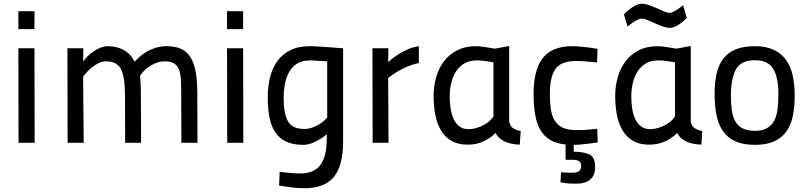

<svg xmlns="http://www.w3.org/2000/svg" viewBox="-20 -754 4271 1014"><path d="M77 -499H162L163 0H78ZM77 -695H162V-600H77Z M337 0 336 -499H420L419 -429Q428 -442 442 -456Q456 -470 473.5 -482Q491 -494 510.5 -502Q530 -510 551 -510Q596 -510 633 -490Q670 -470 691 -428Q702 -440 717.5 -454Q733 -468 754 -480.5Q775 -493 801.5 -501.5Q828 -510 861 -510Q907 -510 937.5 -495.5Q968 -481 987 -450Q1006 -419 1014 -372Q1022 -325 1022 -260L1023 0H938L937 -254Q937 -298 935.5 -331Q934 -364 925.5 -386Q917 -408 899.5 -419Q882 -430 850 -430Q827 -430 806 -422Q785 -414 768 -402.5Q751 -391 738.5 -378Q726 -365 720 -354Q720 -344 722 -321.5Q724 -299 724 -256L725 0H641L640 -254Q640 -344 619.5 -387Q599 -430 540 -430Q520 -430 501.5 -421Q483 -412 467 -399.5Q451 -387 438.5 -373Q426 -359 419 -349L422 0Z M1179 -499H1264L1265 0H1180ZM1179 -695H1264V-600H1179Z M1617 -435Q1577 -435 1550.5 -419Q1524 -403 1508 -375.5Q1492 -348 1485 -312Q1478 -276 1478 -236Q1478 -155 1500.5 -114Q1523 -73 1587 -73Q1609 -73 1628.5 -80Q1648 -87 1664 -96.5Q1680 -106 1691 -116Q1702 -126 1708 -132V-430Q1691 -431 1674 -432Q1660 -433 1644 -434Q1628 -435 1617 -435ZM1587 240Q1565 240 1542 238Q1519 236 1499 233Q1476 230 1454 226L1457 154Q1478 156 1498 158Q1515 160 1534 161Q1553 162 1567 162Q1606 162 1633 149Q1660 136 1676 111.5Q1692 87 1699 51.5Q1706 16 1706 -29V-45Q1704 -43 1692 -34Q1680 -25 1663 -15Q1646 -5 1624.5 3Q1603 11 1582 11Q1528 11 1491.5 -6Q1455 -23 1433.5 -55.5Q1412 -88 1403 -135Q1394 -182 1394 -242Q1394 -297 1406 -345.5Q1418 -394 1444 -430.5Q1470 -467 1512.5 -488.5Q1555 -510 1616 -510Q1636 -510 1666 -508Q1696 -506 1724 -504Q1757 -501 1792 -499V-8Q1792 120 1743.5 180Q1695 240 1587 240Z M1947 -499H2031L2030 -426Q2051 -446 2077 -463Q2099 -477 2128 -491Q2157 -505 2192 -510V-421Q2158 -414 2128.5 -401Q2099 -388 2077 -375Q2051 -359 2030 -342L2032 0H1948Z M2669 -113Q2674 -87 2690.5 -76.5Q2707 -66 2730 -62L2725 10Q2674 8 2642.5 -8Q2611 -24 2597 -52Q2578 -30 2539 -10Q2500 10 2450 10Q2399 10 2364.5 -10Q2330 -30 2309 -65Q2288 -100 2279 -147Q2270 -194 2270 -247Q2270 -300 2284 -348Q2298 -396 2326 -432Q2354 -468 2395.5 -489Q2437 -510 2491 -510Q2515 -510 2545 -505Q2575 -500 2593 -497L2669 -511ZM2453 -72Q2476 -72 2497.5 -78.5Q2519 -85 2537 -95Q2555 -105 2567.5 -117Q2580 -129 2586 -139V-425Q2572 -427 2546.5 -431Q2521 -435 2499 -435Q2461 -435 2434 -420Q2407 -405 2389.5 -378.5Q2372 -352 2363.5 -317.5Q2355 -283 2355 -244Q2355 -210 2360 -179Q2365 -148 2376.5 -124Q2388 -100 2407 -86Q2426 -72 2453 -72Z M3123 127Q3123 173 3097 194.5Q3071 216 3027 216Q3010 216 2994.5 215.5Q2979 215 2967 213Q2953 211 2940 209L2943 156Q2954 157 2965 157Q2974 158 2985 158Q2996 158 3006 158Q3027 158 3038 150Q3049 142 3049 122Q3049 104 3038 97Q3027 90 3006 90H2967V9Q2920 5 2887.5 -14Q2855 -33 2835 -66Q2815 -99 2806.5 -147Q2798 -195 2798 -258Q2798 -385 2846.5 -447.5Q2895 -510 3003 -510Q3025 -510 3048 -507.5Q3071 -505 3091 -503Q3114 -499 3136 -496L3133 -424Q3112 -426 3092 -428Q3075 -430 3056 -431Q3037 -432 3023 -432Q2944 -432 2914 -390.5Q2884 -349 2884 -258Q2884 -209 2890 -173Q2896 -137 2912 -113.5Q2928 -90 2954.5 -78.5Q2981 -67 3023 -67Q3037 -67 3056.5 -67.5Q3076 -68 3093 -70Q3113 -72 3134 -74L3137 -2Q3116 1 3094 4Q3075 6 3053 8.5Q3031 11 3010 11V47Q3067 48 3095 63Q3123 78 3123 127Z M3628 -113Q3633 -87 3649.5 -76.5Q3666 -66 3689 -62L3684 10Q3633 8 3601.5 -8Q3570 -24 3556 -52Q3537 -30 3498 -10Q3459 10 3409 10Q3358 10 3323.5 -10Q3289 -30 3268 -65Q3247 -100 3238 -147Q3229 -194 3229 -247Q3229 -300 3243 -348Q3257 -396 3285 -432Q3313 -468 3354.5 -489Q3396 -510 3450 -510Q3474 -510 3504 -505Q3534 -500 3552 -497L3628 -511ZM3412 -72Q3435 -72 3456.5 -78.5Q3478 -85 3496 -95Q3514 -105 3526.5 -117Q3539 -129 3545 -139V-425Q3531 -427 3505.5 -431Q3480 -435 3458 -435Q3420 -435 3393 -420Q3366 -405 3348.5 -378.5Q3331 -352 3322.5 -317.5Q3314 -283 3314 -244Q3314 -210 3319 -179Q3324 -148 3335.5 -124Q3347 -100 3366 -86Q3385 -72 3412 -72ZM3607 -660Q3593 -644 3578 -633Q3565 -623 3549 -615Q3533 -607 3517 -607Q3500 -607 3479 -614.5Q3458 -622 3438 -631.5Q3418 -641 3399.5 -648.5Q3381 -656 3369 -656Q3360 -656 3347 -649.5Q3334 -643 3322 -635Q3308 -625 3294 -614L3275 -678Q3290 -694 3306 -706Q3320 -717 3336 -725.5Q3352 -734 3369 -734Q3388 -734 3409 -726.5Q3430 -719 3450 -710Q3470 -701 3487.5 -693.5Q3505 -686 3516 -686Q3524 -686 3536.5 -692Q3549 -698 3560 -706Q3573 -715 3588 -726Z M3967 -510Q4025 -510 4065 -491.5Q4105 -473 4130 -439Q4155 -405 4166 -357Q4177 -309 4177 -250Q4177 -190 4167 -141.5Q4157 -93 4133 -59.5Q4109 -26 4068.5 -7.5Q4028 11 3967 11Q3905 11 3864 -7.5Q3823 -26 3798.5 -61Q3774 -96 3764 -146Q3754 -196 3754 -259Q3754 -319 3764.5 -365.5Q3775 -412 3800 -444.5Q3825 -477 3866 -493.5Q3907 -510 3967 -510ZM3967 -63Q4006 -63 4030.5 -77Q4055 -91 4068.5 -116.5Q4082 -142 4086.5 -178Q4091 -214 4091 -257Q4091 -345 4063.5 -390.5Q4036 -436 3967 -436Q3894 -436 3867.5 -389Q3841 -342 3840 -252Q3840 -206 3845 -171Q3850 -136 3864 -112Q3878 -88 3902.5 -75.5Q3927 -63 3967 -63Z"/></svg>

Font: Panefresco 500wt
Style: Regular
Weight: 700
Foundry: Campivisivi & Chank Co
Version: Version 1.001